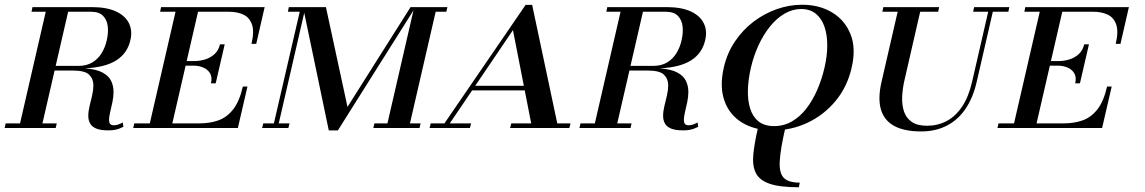

<svg xmlns="http://www.w3.org/2000/svg" viewBox="-82 -540 4830 810"><path d="M375 10Q341.5 10 323.2 2Q305 -6 297.8 -19.8Q290.5 -33.5 290.5 -51Q290.5 -70.5 296 -93Q301.5 -115.5 306.8 -138Q312 -160.5 312 -180Q312 -207 294.2 -224.8Q276.5 -242.5 223.5 -242.5H104L109 -262H248Q283.5 -262 307.8 -276.8Q332 -291.5 347 -316.2Q362 -341 368.5 -370.5Q375.5 -400 372.8 -427.5Q370 -455 353.2 -472.8Q336.5 -490.5 301 -490.5H205.5L97 -19.5H157.5L153 0H-62.5L-58 -19.5H2.5L111 -490.5H51L55 -510H305Q368 -510 407.2 -491.8Q446.5 -473.5 462 -442Q477.5 -410.5 468 -370.5Q455.5 -315.5 409.2 -285.8Q363 -256 276.5 -251.5Q325.5 -248 351.5 -233.5Q377.5 -219 387.2 -198Q397 -177 397 -152.5Q397 -131 392.2 -108.8Q387.5 -86.5 382.8 -67Q378 -47.5 378 -34Q378 -23.5 382.5 -17.5Q387 -11.5 398 -11.5Q408 -11.5 417.2 -14.8Q426.5 -18 436 -23.5L438.5 -5Q429.5 -0.5 420.8 2.8Q412 6 401.2 8Q390.5 10 375 10Z M545.5 0 663 -510H758L640.5 0ZM480 0 484.5 -19.5H759.5Q803 -19.5 838.8 -32Q874.5 -44.5 901.2 -78Q928 -111.5 942.5 -175H962L921.5 0ZM808 -188.5Q814 -214.5 804 -231Q794 -247.5 775.2 -255.2Q756.5 -263 735.5 -263H680.5L685 -282.5H740Q761 -282.5 783.2 -289.2Q805.5 -296 822.8 -311.5Q840 -327 846 -353H866L828 -188.5ZM979 -355Q991.5 -408.5 980.5 -438Q969.5 -467.5 943.5 -479Q917.5 -490.5 884 -490.5H593.5L597.5 -510H1034.5L999 -355Z M1305 10 1196.5 -510H1293L1384 -89L1650 -510H1671L1343.5 10ZM1024 0 1028.5 -19.5H1139.5L1134.5 0ZM1069 0 1182.5 -490.5H1132.5L1136.5 -510H1207L1089.5 0ZM1493 0 1497.5 -19.5H1692.5L1688 0ZM1548 0 1665.5 -510H1805.5L1801 -490.5H1756L1643 0Z M1905 -158.5 1909.5 -178H2219.5L2215 -158.5ZM2163 -519.5 2269 -19.5H2325L2320 0H2070L2075 -19.5H2159L2082 -413L1815.5 -19.5H1905.5L1900.5 0H1730.5L1735 -19.5H1793L2135.5 -519.5Z M2800 10Q2766.5 10 2748.2 2Q2730 -6 2722.8 -19.8Q2715.5 -33.5 2715.5 -51Q2715.5 -70.5 2721 -93Q2726.5 -115.5 2731.8 -138Q2737 -160.5 2737 -180Q2737 -207 2719.2 -224.8Q2701.5 -242.5 2648.5 -242.5H2529L2534 -262H2673Q2708.5 -262 2732.8 -276.8Q2757 -291.5 2772 -316.2Q2787 -341 2793.5 -370.5Q2800.5 -400 2797.8 -427.5Q2795 -455 2778.2 -472.8Q2761.5 -490.5 2726 -490.5H2630.5L2522 -19.5H2582.5L2578 0H2362.5L2367 -19.5H2427.5L2536 -490.5H2476L2480 -510H2730Q2793 -510 2832.2 -491.8Q2871.5 -473.5 2887 -442Q2902.5 -410.5 2893 -370.5Q2880.5 -315.5 2834.2 -285.8Q2788 -256 2701.5 -251.5Q2750.5 -248 2776.5 -233.5Q2802.5 -219 2812.2 -198Q2822 -177 2822 -152.5Q2822 -131 2817.2 -108.8Q2812.5 -86.5 2807.8 -67Q2803 -47.5 2803 -34Q2803 -23.5 2807.5 -17.5Q2812 -11.5 2823 -11.5Q2833 -11.5 2842.2 -14.8Q2851.5 -18 2861 -23.5L2863.5 -5Q2854.5 -0.5 2845.8 2.8Q2837 6 2826.2 8Q2815.5 10 2800 10Z M3179.5 10Q3103 10 3049.5 -22.2Q2996 -54.5 2974.5 -114Q2953 -173.5 2971.5 -255Q2985.5 -316 3018.5 -365Q3051.5 -414 3097 -448.5Q3142.5 -483 3195.2 -501.5Q3248 -520 3302 -520Q3374 -520 3428 -487.8Q3482 -455.5 3506 -396Q3530 -336.5 3511 -255Q3492.5 -173.5 3443 -114Q3393.5 -54.5 3324.8 -22.2Q3256 10 3179.5 10ZM3288 250Q3208 250 3165 235.2Q3122 220.5 3106.8 190Q3091.5 159.5 3096 112.2Q3100.5 65 3115.5 0Q3137 3 3157 4Q3177 5 3195.5 4Q3214 3 3231 0Q3210 90.5 3207.5 140.8Q3205 191 3225 210.8Q3245 230.5 3292 230.5ZM3184 -8Q3225 -8 3259 -27.8Q3293 -47.5 3319.8 -82Q3346.5 -116.5 3365.8 -161Q3385 -205.5 3396.5 -255Q3408 -304.5 3408 -349Q3408 -393.5 3396 -428Q3384 -462.5 3359.5 -482.2Q3335 -502 3298 -502Q3261 -502 3227.5 -482.2Q3194 -462.5 3166.2 -428Q3138.5 -393.5 3118 -349Q3097.5 -304.5 3086 -255Q3074.5 -205.5 3073.2 -161Q3072 -116.5 3082.8 -82Q3093.5 -47.5 3118.2 -27.8Q3143 -8 3184 -8Z M3803.5 14.5Q3734.5 14.5 3691.8 -8Q3649 -30.5 3634.8 -77Q3620.5 -123.5 3637 -195L3709.5 -510H3804.5L3734.5 -205Q3725.5 -167 3724 -131.8Q3722.5 -96.5 3732 -69Q3741.5 -41.5 3764.8 -25.5Q3788 -9.5 3829 -9.5Q3874 -9.5 3911.5 -29.2Q3949 -49 3976.8 -90.2Q4004.5 -131.5 4019 -195L4091.5 -510H4111L4038.5 -195Q4023 -127.5 3991.2 -80.8Q3959.5 -34 3912.2 -9.8Q3865 14.5 3803.5 14.5ZM3640.5 -490.5 3644.5 -510H3880L3876 -490.5ZM4023.5 -490.5 4027.5 -510H4176L4172 -490.5Z M4191.5 0 4309 -510H4404L4286.5 0ZM4126 0 4130.5 -19.5H4405.5Q4449 -19.5 4484.8 -32Q4520.5 -44.5 4547.2 -78Q4574 -111.5 4588.5 -175H4608L4567.5 0ZM4454 -188.5Q4460 -214.5 4450 -231Q4440 -247.5 4421.2 -255.2Q4402.5 -263 4381.5 -263H4326.5L4331 -282.5H4386Q4407 -282.5 4429.2 -289.2Q4451.5 -296 4468.8 -311.5Q4486 -327 4492 -353H4512L4474 -188.5ZM4625 -355Q4637.5 -408.5 4626.5 -438Q4615.5 -467.5 4589.5 -479Q4563.5 -490.5 4530 -490.5H4239.5L4243.5 -510H4680.5L4645 -355Z"/></svg>

Font: Bodoni Moda SC 11pt
Style: Italic
Weight: 400
Italic angle: -13°
Version: Version 2.005